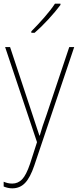

<svg xmlns="http://www.w3.org/2000/svg" viewBox="-20 -785 427 1048"><path d="M8 -528H35L157 -160Q173 -112 181 -87Q189 -62 195 -45H197Q210 -92 234 -158L358 -528H385L167 119Q145 184 117 213.5Q89 243 47 243Q24 243 0 233V207Q12 212 23 214.5Q34 217 47 217Q78 217 100.5 194Q123 171 144 109L182 -9ZM310 -758Q284 -723 244.5 -680Q205 -637 169 -606H151V-614Q185 -648 221 -689Q257 -730 280 -765H310Z"/></svg>

Font: Noto Sans Telugu SemiCondensed Thin
Style: Regular
Weight: 100
Width: 4
Designer: Jelle Bosma - Monotype Design Team
Foundry: Monotype Imaging Inc.
Version: Version 2.005; ttfautohint (v1.8.4.7-5d5b)